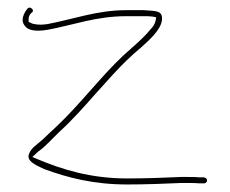

<svg xmlns="http://www.w3.org/2000/svg" viewBox="-20 -479 611 510"><path d="M44 -412H45C52 -399 73 -394 107 -400C173 -412 235 -436 315 -436H361C370 -436 378 -436 385 -435L395 -433L393 -423C391 -415 387 -408 378 -399C369 -388 358 -377 346 -366L308 -332C248 -276 192 -201 129 -142C115 -129 103 -118 94 -109C76 -93 61 -85 56 -67C53 -51 71 -42 97 -30C160 -7 228 11 318 11C367 11 419 9 462 7C484 7 499 7 509 8H523C525 8 530 5 530 1C530 -4 528 -6 522 -8H508C500 -9 484 -9 462 -9C419 -7 367 -5 318 -5C220 -5 145 -29 80 -56L66 -62L81 -76C101 -90 116 -108 139 -130C170 -158 204 -196 233 -229L279 -280C306 -309 327 -330 356 -354C377 -373 406 -399 410 -424C414 -454 390 -449 362 -452H315C238 -452 175 -428 106 -415C92 -413 82 -413 72 -415C67 -415 60 -419 56 -421V-429C56 -440 66 -447 66 -447C72 -453 59 -464 53 -456C43 -444 35 -426 44 -413Z"/></svg>

Font: Stray Cat
Style: ExLt
Weight: 200
Version: Version 1.0